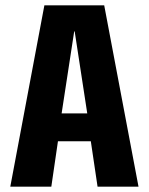

<svg xmlns="http://www.w3.org/2000/svg" viewBox="-20 -696 555 716"><path d="M18.4 0H171.4L196.1 -169.1H318.7L343.8 0H496.5L368.6 -676.1H145.5ZM209.8 -273 256.7 -578.9H258.5L305.4 -273Z"/></svg>

Font: Anybody Thin Condensed
Style: Regular
Weight: 100
Width: 3
Version: Version 1.113;gftools[0.9.25]